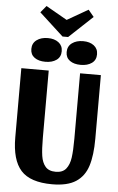

<svg xmlns="http://www.w3.org/2000/svg" viewBox="-67 -1092 713 1159"><g transform="rotate(5 289.5 -512.5)"><path d="M294 22Q161 22 104.5 -41Q48 -104 48 -241V-660H214V-252Q214 -184 220 -143.5Q226 -103 246.5 -79Q267 -55 309 -55Q351 -55 371.5 -80.5Q392 -106 398 -149Q404 -192 404 -263V-660H530V-274Q530 -174 509.5 -109.5Q489 -45 437.5 -11.5Q386 22 294 22ZM279 -872 133 -1006 167 -1047 295 -974 422 -1047 456 -1006 313 -872ZM282 -783Q282 -748 256 -729.5Q230 -711 189 -711Q148 -711 123 -729Q98 -747 98 -781Q98 -816 124.5 -835.5Q151 -855 192 -855Q232 -855 257 -836Q282 -817 282 -783ZM496 -783Q496 -748 470 -729.5Q444 -711 403 -711Q362 -711 337 -729Q312 -747 312 -781Q312 -816 338.5 -835.5Q365 -855 406 -855Q446 -855 471 -836Q496 -817 496 -783Z"/></g></svg>

Font: Sansita
Style: Bold
Weight: 700
Designer: Pablo Cosgaya
Foundry: Omnibus-Type
Version: Version 1.006